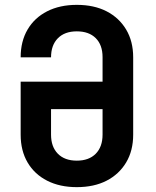

<svg xmlns="http://www.w3.org/2000/svg" viewBox="-20 -760 640 790"><path d="M296 10Q226 10 174 -16.5Q122 -43 93.5 -91.5Q65 -140 65 -206V-424H402V-525Q402 -575 374 -603Q346 -631 296 -631Q246 -631 218 -602.5Q190 -574 190 -524H65Q65 -590 93.5 -638.5Q122 -687 174 -713.5Q226 -740 296 -740Q367 -740 418.5 -713.5Q470 -687 499 -638.5Q528 -590 528 -524V-206Q528 -140 499 -91.5Q470 -43 418.5 -16.5Q367 10 296 10ZM296 -99Q346 -99 374 -127.5Q402 -156 402 -206V-311H190V-206Q190 -156 218 -127.5Q246 -99 296 -99Z"/></svg>

Font: JetBrains Mono NL
Style: Bold
Weight: 700
Monospace: yes
Designer: Philipp Nurullin, Konstantin Bulenkov
Foundry: JetBrains
Version: Version 2.305; ttfautohint (v1.8.4.7-5d5b)